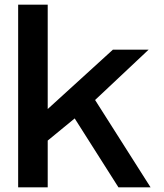

<svg xmlns="http://www.w3.org/2000/svg" viewBox="-20 -805 706 825"><path d="M298.5 -300 489 0H627L385 -381ZM58 0H185V-201L305 -299.5L384 -371L618.5 -591.5H465L185 -336.5V-785H58Z"/></svg>

Font: Anybody SemiExpanded Medium
Style: Regular
Weight: 500
Width: 6
Version: Version 1.113;gftools[0.9.25]